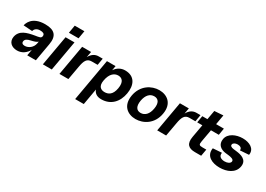

<svg xmlns="http://www.w3.org/2000/svg" viewBox="1 -1633 3825 2757"><g transform="rotate(30 1913.0 -255.0)"><path d="M140 14C227 14 287 -39 322 -101L304 0H447L499 -296C526 -446 466 -516 306 -516C86 -516 50 -377 44 -347L190 -337C197 -367 226 -403 286 -403C337 -403 360 -389 361 -360C362 -311 323 -312 258 -301C137 -280 23 -251 1 -131C-14 -41 50 14 140 14ZM153 -149C158 -179 187 -198 238 -209C296 -222 330 -233 349 -253L343 -219C330 -147 265 -99 205 -99C170 -99 146 -114 153 -149Z M563 0H711L799 -500H651ZM660 -580H820L842 -710H682Z M838 0H986L1026 -224C1045 -334 1071 -387 1151 -387H1248L1267 -500H1200C1145 -500 1094 -473 1057 -405L1074 -500H926Z M1538 16C1698 16 1795 -94 1821 -244C1848 -394 1792 -516 1632 -516C1565 -516 1507 -484 1467 -424L1480 -500H1337L1214 200H1357L1404 -68C1424 -12 1471 16 1538 16ZM1434 -234C1456 -361 1522 -403 1582 -403C1642 -403 1694 -364 1673 -244C1652 -124 1588 -97 1528 -97C1468 -97 1415 -129 1434 -234Z M2106 16C2236 16 2381 -66 2413 -250C2446 -433 2330 -516 2200 -516C2070 -516 1925 -433 1892 -250C1860 -66 1976 16 2106 16ZM2040 -250C2058 -350 2110 -403 2180 -403C2250 -403 2284 -350 2266 -250C2249 -150 2196 -97 2126 -97C2056 -97 2023 -150 2040 -250Z M2459 0H2607L2647 -224C2666 -334 2692 -387 2772 -387H2869L2888 -500H2821C2766 -500 2715 -473 2678 -405L2695 -500H2547Z M3084 0H3188L3208 -113H3146C3088 -113 3080 -123 3091 -185L3127 -387H3257L3276 -500H3147L3175 -661L3030 -651L3003 -500H2918L2899 -387H2984L2946 -174C2923 -46 2978 0 3084 0Z M3499 16C3619 16 3741 -33 3762 -153C3783 -273 3672 -300 3594 -309L3543 -315C3504 -320 3482 -335 3487 -360C3491 -385 3523 -403 3563 -403C3603 -403 3638 -385 3631 -345L3777 -355C3796 -465 3693 -516 3583 -516C3473 -516 3357 -465 3340 -365C3322 -265 3393 -219 3470 -209L3523 -203C3562 -198 3620 -188 3613 -148C3608 -118 3569 -97 3519 -97C3469 -97 3413 -116 3425 -186L3279 -176C3255 -36 3379 16 3499 16Z"/></g></svg>

Font: Uncut Sans
Style: Bold Italic
Weight: 700
Italic angle: -10°
Designer: Kasper Nordkvist
Foundry: Uncut Type
Version: Version 1.111;FEAKit 1.0